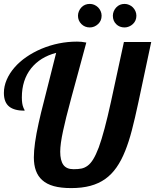

<svg xmlns="http://www.w3.org/2000/svg" viewBox="-25 -965 801 992"><path d="M395.5 -840.8Q377.9 -858.4 377.9 -883.8Q377.9 -895.5 382.6 -906.7Q387.2 -918 395.5 -926.8Q412.6 -944.8 439 -944.8Q462.9 -944.8 481.9 -926.8Q490.2 -918.5 495.1 -907.2Q500 -896 500 -883.8Q500 -857.9 481.9 -840.8Q462.9 -823.2 439 -823.2Q413.1 -823.2 395.5 -840.8ZM558.1 -883.8Q558.1 -895.5 562.7 -906.7Q567.4 -918 575.7 -926.8Q592.8 -944.8 618.7 -944.8Q630.9 -944.8 642.1 -939.9Q653.3 -935.1 661.6 -926.8Q669.9 -918.5 674.8 -907.2Q679.7 -896 679.7 -883.8Q679.7 -857.9 661.6 -840.8Q652.8 -832.5 641.6 -827.9Q630.4 -823.2 618.7 -823.2Q592.3 -823.2 575.2 -840.3Q558.1 -857.4 558.1 -883.8ZM192.9 -34.7Q149.9 -72.8 149.9 -151.9Q149.9 -217.3 174.8 -329.6Q186.5 -382.8 201.2 -438.5L231.9 -560.1L265.1 -691.9Q182.6 -670.4 135.7 -611.8Q87.9 -551.3 87.9 -461.9Q87.9 -428.7 95.2 -411.1Q96.7 -405.8 100.1 -400.4Q102.1 -397 102.1 -393.1Q49.8 -393.1 23.4 -413.6Q-4.9 -435.5 -4.9 -484.9Q-4.9 -519 9.5 -552.7Q23.9 -586.4 50.3 -616.7Q75.7 -646 111.1 -670.4Q146.5 -694.8 189 -712.9Q277.8 -750 373 -750Q385.7 -750 395.5 -749Q405.3 -748 420.9 -745.1Q391.1 -635.7 378.9 -589.8L344.7 -464.4Q312 -343.3 300.8 -288.6Q286.1 -220.7 286.1 -181.2Q286.1 -136.2 302.2 -113.5Q318.4 -90.8 355 -90.8Q379.4 -90.8 396 -94.2Q412.6 -97.7 427.2 -108.4Q442.9 -119.6 456.8 -142.3Q470.7 -165 485.4 -203.6Q513.7 -280.8 548.3 -439L615.2 -748H756.3L689.9 -436Q671.9 -351.6 656.2 -291.7Q640.6 -231.9 622.1 -186Q602.1 -135.7 576.9 -99.9Q551.8 -64 519 -40.5Q485.4 -16.6 442.1 -4.9Q398.9 6.8 343.3 6.8Q289.6 6.8 252.7 -3.4Q215.8 -13.7 192.9 -34.7Z"/></svg>

Font: Pattaya
Style: Regular
Weight: 400
Designer: Pablo Impallari / Thai characters Designed by Thanarat Vachiruckul and Suppakit Chalermlarp
Foundry: Pablo Impallari
Version: Version 2.001